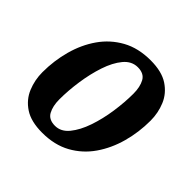

<svg xmlns="http://www.w3.org/2000/svg" viewBox="-144 -668 825 825"><g transform="rotate(45 268.5 -255.0)"><path d="M216 20Q148 20 108 -6.5Q68 -33 50.5 -75.5Q33 -118 33 -165Q33 -235 51 -300.5Q69 -366 105 -417.5Q141 -469 196 -499.5Q251 -530 326 -530Q394 -530 434 -503.5Q474 -477 491.5 -435Q509 -393 509 -346Q509 -276 491 -210.5Q473 -145 437 -93Q401 -41 346 -10.5Q291 20 216 20ZM234 -40Q270 -40 296.5 -72.5Q323 -105 340.5 -156Q358 -207 366.5 -265.5Q375 -324 375 -376Q375 -417 360.5 -443.5Q346 -470 308 -470Q271 -470 244.5 -438Q218 -406 201 -355Q184 -304 175.5 -245.5Q167 -187 167 -134Q167 -93 181.5 -66.5Q196 -40 234 -40Z"/></g></svg>

Font: Sansita Swashed Medium
Style: Regular
Weight: 500
Designer: Pablo Cosgaya
Foundry: Omnibus-Type
Version: Version 1.003; ttfautohint (v1.8.3)